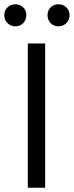

<svg xmlns="http://www.w3.org/2000/svg" viewBox="-47 -877 345 897"><path d="M61.5 -842.5Q76 -828 76 -806Q76 -784 61.5 -769Q47 -754 25 -754Q3 -754 -12 -769Q-27 -784 -27 -806Q-27 -828 -12 -842.5Q3 -857 25 -857Q47 -857 61.5 -842.5ZM263 -842.5Q278 -828 278 -806Q278 -784 263 -769Q248 -754 226 -754Q204 -754 189.5 -769Q175 -784 175 -806Q175 -828 189.5 -842.5Q204 -857 226 -857Q248 -857 263 -842.5ZM164 0H83V-674H164Z"/></svg>

Font: Hind Kochi
Style: Regular
Weight: 400
Designer: Dhruvi Tolia
Foundry: Indian Type Foundry
Version: Version 0.702;PS 1.0;hotconv 1.0.81;makeotf.lib2.5.63406